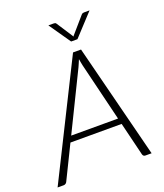

<svg xmlns="http://www.w3.org/2000/svg" viewBox="-185 -1010 954 1117"><g transform="rotate(-20 292.0 -452.0)"><path d="M0 0ZM558.5 0H520Q513 0 509 -3.8Q505 -7.5 503.5 -13L453 -220H136L34.5 -13Q32 -7.5 26.5 -3.8Q21 0 14.5 0H-23.5L329.5 -707.5H379ZM154 -256.5H444L356.5 -616.5Q354.5 -625.5 352.5 -636.2Q350.5 -647 348.5 -659Q343.5 -647 338.8 -636Q334 -625 330 -616ZM248.5 -904.5H281Q284.5 -904.5 289.2 -903.5Q294 -902.5 297 -897L360.5 -799L363.5 -793.5Q364.5 -795 365.5 -796.2Q366.5 -797.5 367.5 -799L452.5 -897Q457.5 -902.5 462.2 -903.5Q467 -904.5 471 -904.5H503.5L380 -771H341Z"/></g></svg>

Font: Lato Light
Style: Italic
Weight: 300
Italic angle: -7°
Designer: Lukasz Dziedzic
Foundry: tyPoland Lukasz Dziedzic
Version: Version 2.007; 2014-02-27